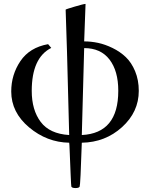

<svg xmlns="http://www.w3.org/2000/svg" viewBox="-20 -712 763 974"><path d="M313 -663Q313 -665 359 -678.5Q405 -692 413 -692H414L407 -502Q442 -502 477.5 -494.5Q513 -487 551 -468.5Q589 -450 618 -422.5Q647 -395 665.5 -350.5Q684 -306 684 -251Q684 -144 599 -67Q514 10 395 12Q388 227 384 235Q380 242 363 242Q346 242 342 235Q341 233 338.5 177Q336 121 334 66.5Q332 12 331 12Q218 10 127.5 -66Q37 -142 37 -248Q37 -333 83.5 -402Q130 -471 224 -488L240 -469Q141 -419 141 -251Q141 -154 186.5 -93.5Q232 -33 331 -27Q318 -548 313 -663ZM580 -251V-252Q580 -352 535.5 -410Q491 -468 407 -468L395 -27Q580 -36 580 -251Z"/></svg>

Font: Linguistics Pro
Style: Regular
Weight: 400
Designer: Stefan Peev, Context Ltd
Foundry: Stefan Peev, Context Ltd
Version: Version 001.000